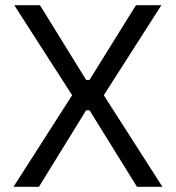

<svg xmlns="http://www.w3.org/2000/svg" viewBox="-20 -720 678 740"><path d="M32 0H130L312 -295H325L508 0H606L380 -353L602 -700H504L325 -412H312L134 -700H35L258 -353Z"/></svg>

Font: Meta Space
Style: Regular
Weight: 400
Designer: Meta Pool / Florian Karsten
Foundry: Meta Pool / Florian Karsten
Version: Version 2.000;Glyphs 3.1.1 (3137)